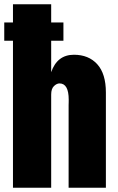

<svg xmlns="http://www.w3.org/2000/svg" viewBox="-20 -883 557 903"><path d="M41 0V-691.4H0V-777.3H41V-862.8H220.7V-777.3H278.3V-691.4H220.7V-543.5Q249 -625.5 327.6 -625.5Q397 -625.5 437.5 -580.8Q478 -536.1 478 -447.8V0H302.7V-388.7Q302.7 -391.6 303 -400.1Q303.2 -408.7 303.2 -413.6Q303.2 -490.7 259.8 -490.7Q247.1 -490.7 233.9 -478.3Q220.7 -465.8 220.7 -438V0Z"/></svg>

Font: Anton
Style: Regular
Weight: 400
Foundry: vernon adams
Version: Version 1.000